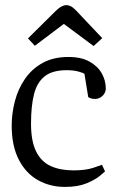

<svg xmlns="http://www.w3.org/2000/svg" viewBox="-20 -727 475 755"><path d="M235 8Q177 8 129.5 -18.5Q82 -45 54 -99Q26 -153 26 -233Q26 -281 38.5 -329Q51 -377 78 -416.5Q105 -456 147.5 -479.5Q190 -503 249 -503Q300 -503 332.5 -484.5Q365 -466 380.5 -438Q396 -410 396 -379Q396 -368 390 -358.5Q384 -349 374.5 -343.5Q365 -338 354 -338Q343 -338 336.5 -340.5Q330 -343 327 -345L312 -437Q308 -440 289 -445.5Q270 -451 242 -451Q187 -451 156.5 -427.5Q126 -404 114 -357.5Q102 -311 102 -241Q102 -172 122 -131.5Q142 -91 179.5 -74Q217 -57 269 -57Q316 -57 346.5 -67Q377 -77 381 -79L393 -53Q390 -50 372 -35Q354 -20 320 -6Q286 8 235 8ZM348 -546 231 -633 117 -547 90 -576 197 -682Q211 -696 222 -701.5Q233 -707 240 -707Q248 -707 257 -703Q266 -699 277 -688L382 -577Z"/></svg>

Font: Faustina Light Light
Style: Regular
Weight: 300
Version: Version 1.200